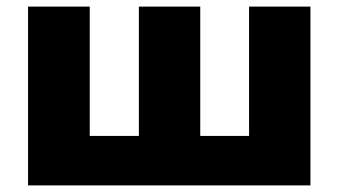

<svg xmlns="http://www.w3.org/2000/svg" viewBox="-20 -562 1026 582"><path d="M252 -542H65V0H921V-542H735V-150H587V-542H401V-150H252Z"/></svg>

Font: Montserrat-Alt1 ExtBd
Style: Regular
Weight: 800
Designer: Differentunic
Foundry: Differentunic
Version: Version 7.222